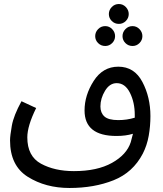

<svg xmlns="http://www.w3.org/2000/svg" viewBox="-20 -748 814 956"><path d="M691 17Q712 -24 720.5 -72Q729 -120 729 -170Q729 -264 689 -340Q649 -416 569 -416Q492 -416 446.5 -345Q401 -274 401 -198Q401 -71 560 -71Q607 -71 642 -82Q637 -60 631 -40Q611 22 537.5 63Q464 104 348 104Q252 104 184 67Q116 30 116 -64Q116 -121 160 -210L87 -244Q48 -173 39 -122.5Q30 -72 30 -49Q30 77 118.5 132.5Q207 188 326 188Q449 188 545.5 149.5Q642 111 691 17ZM480 -218Q480 -258 503 -296Q526 -334 561 -334Q603 -334 627 -286Q651 -238 651 -176Q651 -169 651 -162Q612 -150 569 -150Q520 -150 500 -168Q480 -186 480 -218ZM572 -629Q592 -629 606.5 -643.5Q621 -658 621 -678Q621 -698 606.5 -713Q592 -728 572 -728Q551 -728 536.5 -713Q522 -698 522 -678Q522 -658 536.5 -643.5Q551 -629 572 -629ZM504 -519Q524 -519 538.5 -533.5Q553 -548 553 -568Q553 -588 538.5 -603Q524 -618 504 -618Q483 -618 468.5 -603Q454 -588 454 -568Q454 -548 468.5 -533.5Q483 -519 504 -519ZM640 -519Q660 -519 674.5 -533.5Q689 -548 689 -568Q689 -588 674.5 -603Q660 -618 640 -618Q619 -618 604.5 -603Q590 -588 590 -568Q590 -548 604.5 -533.5Q619 -519 640 -519Z"/></svg>

Font: Noto Sans Arabic UI
Style: Regular
Weight: 400
Designer: Nadine Chahine - Monotype Design Team
Foundry: Monotype Imaging Inc.
Version: Version 1.900